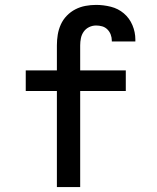

<svg xmlns="http://www.w3.org/2000/svg" viewBox="-20 -763 640 783"><path d="M212 0V-392H85V-476H212V-578Q212 -600 215.5 -621.5Q219 -643 228 -663Q237 -683 252.5 -699Q268 -715 287.5 -725Q307 -735 328.5 -739Q350 -743 372 -743Q402 -743 432 -735.5Q462 -728 485 -708.5Q508 -689 520 -660.5Q532 -632 532 -602Q532 -600 532 -598Q532 -596 532 -594H436Q436 -595 436 -595.5Q436 -596 436 -597Q436 -610 431.5 -622Q427 -634 418 -643Q409 -652 397 -655.5Q385 -659 372 -659Q357 -659 343.5 -652.5Q330 -646 321.5 -634Q313 -622 310 -607.5Q307 -593 307 -578V-476H493V-392H307V0Z"/></svg>

Font: Zed Mono Medium Extended
Style: Regular
Weight: 500
Width: 7
Monospace: yes
Designer: Belleve Invis
Foundry: Belleve Invis
Version: Version 1.0.0; ttfautohint (v1.8.4)